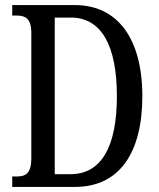

<svg xmlns="http://www.w3.org/2000/svg" viewBox="-20 -734 624 754"><path d="M28 0H275C451 0 539 -137 539 -356C539 -583 441 -714 275 -714H28V-673H44C79 -673 103 -662 103 -605V-112C103 -54 81 -41 47 -41H28ZM257 -50H195V-665H258C378 -665 439 -556 439 -356C439 -158 378 -50 257 -50Z"/></svg>

Font: Noto Serif Tamil ExtraCondensed
Style: Italic
Weight: 400
Width: 2
Italic angle: -12°
Designer: Indian Type Foundry, Tom Grace, and the Monotype Design Team
Foundry: Monotype Imaging Inc.
Version: Version 2.003